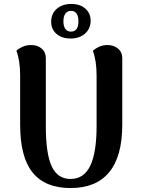

<svg xmlns="http://www.w3.org/2000/svg" viewBox="-20 -938 713 972"><path d="M599 -307Q599 -147 533 -66.5Q467 14 337 14Q209 14 145.5 -64Q82 -142 82 -307V-555Q82 -631 63 -681Q74 -692 93.5 -701Q113 -710 138 -710Q170 -710 191 -692Q212 -674 212 -643V-300Q212 -159 242 -95.5Q272 -32 337 -32Q405 -32 437 -99Q469 -166 469 -300V-555Q469 -631 450 -681Q462 -692 481 -701Q500 -710 524 -710Q556 -710 577.5 -692Q599 -674 599 -643ZM439 -832Q438 -792 410 -767.5Q382 -743 337 -743Q293 -743 266 -766.5Q239 -790 239 -828Q239 -869 267.5 -893.5Q296 -918 341 -918Q385 -918 412 -894.5Q439 -871 439 -832ZM301 -830Q301 -805 311 -791.5Q321 -778 339 -778Q377 -778 377 -830Q377 -856 367.5 -869.5Q358 -883 339 -883Q321 -883 311 -869Q301 -855 301 -830Z"/></svg>

Font: Arima Madurai Black
Style: Regular
Weight: 900
Designer: Joana Correia and Natanael Gama
Foundry: NDISCOVER
Version: Version 1.020